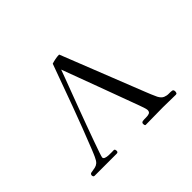

<svg xmlns="http://www.w3.org/2000/svg" viewBox="-146 -1017 1291 1291"><g transform="rotate(-45 500.0 -371.0)"><path d="M899 -17Q899 -11 896.5 -4.5Q894 2 886 2Q855 2 824.5 1Q794 0 764 0Q722 0 681 1Q640 2 599 2Q594 2 592.5 -4.5Q591 -11 591 -14Q591 -28 604.5 -30Q618 -32 635 -31.5Q652 -31 665.5 -36Q679 -41 679 -60Q679 -68 672 -89Q665 -110 657 -131.5Q649 -153 646 -161Q600 -286 553.5 -411.5Q507 -537 460 -663Q455 -649 440.5 -610Q426 -571 405.5 -517Q385 -463 362 -401.5Q339 -340 317 -280Q295 -220 277 -170Q259 -120 248 -87.5Q237 -55 237 -50Q237 -40 248.5 -35.5Q260 -31 276 -30Q292 -29 306.5 -29.5Q321 -30 327 -30Q334 -30 336 -24Q338 -18 338 -13Q338 1 324 1H114Q107 1 104.5 -4Q102 -9 102 -14Q102 -24 111 -29Q137 -33 153 -36.5Q169 -40 181 -50.5Q193 -61 205 -88Q210 -99 215 -111Q220 -123 225 -135Q284 -283 339 -432Q394 -581 448 -731Q463 -736 483 -740Q503 -744 519 -744Q523 -744 523 -741L754 -157Q762 -138 770 -117.5Q778 -97 788 -77Q802 -51 820.5 -43.5Q839 -36 857 -36.5Q875 -37 887 -35Q899 -33 899 -17Z"/></g></svg>

Font: Kaisei Decol
Style: Regular
Weight: 400
Designer: Font-Kai, 金井和夫
Foundry: KAZUO KANAI
Version: Version 5.003